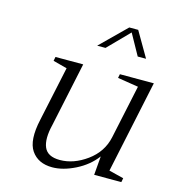

<svg xmlns="http://www.w3.org/2000/svg" viewBox="-114 -846 852 956"><g transform="rotate(15 312.0 -368.0)"><path d="M552 -480 445 -497 449 -517H624L523 -40L599 -21L595 0H455L463 -97Q424 -45 361 -13.5Q298 18 243 18Q170 18 135 -33Q100 -84 125 -196L185 -477L113 -496L117 -517H260L190 -187Q171 -110 189 -68.5Q207 -27 270 -27Q341 -27 408.5 -76Q476 -125 493 -203ZM480 -754 555 -625H512L452 -733L346 -625H303L434 -754Z"/></g></svg>

Font: Afta serif
Style: Italic
Weight: 400
Italic angle: -12°
Designer: parq.ink
Foundry: Oriol Esparraguera Font
Version: Version 1.000